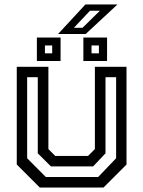

<svg xmlns="http://www.w3.org/2000/svg" viewBox="-20 -839 641 859"><path d="M158 0 55 -103V-540H196.5V-172L227 -141.5H374L404.5 -172V-540H546V-103L443 0ZM185 -47H419L499.5 -131V-493.5H452V-153L396.5 -94.5H208L149 -153V-493.5H101.5V-131ZM353 -566V-671H459V-566ZM145 -566V-671H251V-566ZM181 -600.5H213.5V-635.5H181ZM389.5 -600.5H422.5V-635.5H389.5ZM240 -687 362 -819H505.5L363.5 -687ZM310.5 -714.5H349L427 -791H382.5Z"/></svg>

Font: Tourney Medium
Style: Regular
Weight: 500
Designer: Tyler Finck
Foundry: Etcetera Type Co
Version: Version 1.015